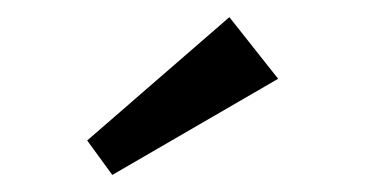

<svg xmlns="http://www.w3.org/2000/svg" viewBox="-20 -824 430 224"><path d="M81.7 -660.1 111 -619.9 304.5 -732.1 247.6 -804Z"/></svg>

Font: Hussar Ekologiczny
Style: Regular
Weight: 400
Foundry: Cannot Into Space Fonts
Version: Version 0.97